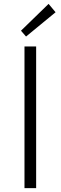

<svg xmlns="http://www.w3.org/2000/svg" viewBox="-20 -968 312 988"><path d="M106 0V-729H166V0ZM114 -780 88 -810 230 -948 266 -905Z"/></svg>

Font: Noto Sans KR Thin Light
Style: Regular
Weight: 300
Version: Version 2.004-H2;hotconv 1.0.118;makeotfexe 2.5.65603